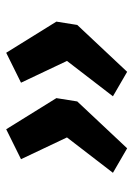

<svg xmlns="http://www.w3.org/2000/svg" viewBox="77 -586 440 635"><g transform="rotate(-90 297.5 -268.0)"><path d="M125 -68 44 -115 161 -267 89 -419 188 -468 291 -302 280 -233ZM378 -68 297 -115 414 -267 342 -419 441 -468 544 -302 533 -233Z"/></g></svg>

Font: Nunito Sans 10pt Expanded
Style: Bold Italic
Weight: 700
Width: 7
Italic angle: -9°
Designer: Vernon Adams
Foundry: Vernon Adams
Version: Version 3.101;gftools[0.9.27]